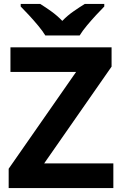

<svg xmlns="http://www.w3.org/2000/svg" viewBox="-20 -954 619 974"><path d="M555 0H24V-98L366 -589H33V-714H546V-616L204 -125H555ZM210 -774Q196 -797 173.5 -824Q151 -851 127 -877Q103 -903 85 -921V-934H184Q210 -918 240 -896.5Q270 -875 296 -848Q322 -875 353 -896.5Q384 -918 410 -934H509V-921Q491 -903 467 -877Q443 -851 420.5 -824Q398 -797 384 -774Z"/></svg>

Font: Noto IKEA Arabic
Style: Bold
Weight: 700
Designer: Monotype Design Team
Foundry: Monotype Imaging Inc.
Version: Version 1.200